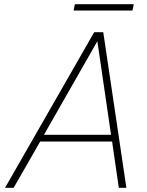

<svg xmlns="http://www.w3.org/2000/svg" viewBox="-20 -893 697 913"><path d="M45 0H4L428 -740H471L581 0H545L513 -220H171ZM443 -697 189 -252H508ZM610 -843H330L336 -873H616Z"/></svg>

Font: Be Vietnam Pro Variable Thin
Style: Italic
Weight: 100
Italic angle: -12°
Designer: Lam Bao, Tony Le, Vietanh Nguyen
Foundry: Yellow Type Foundry
Version: Version 1.002